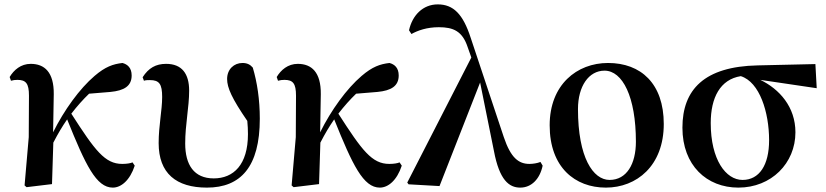

<svg xmlns="http://www.w3.org/2000/svg" viewBox="-20 -839 3764 875"><path d="M494 16C532 16 572 -17 594 -84L584 -99C575 -95 558 -92 537 -92C458 -92 413 -153 305 -321C332 -356 359 -386 386 -412L483 -420C546 -426 580 -447 580 -495C580 -530 561 -546 538 -552C495 -547 460 -535 411 -493C343 -435 272 -337 222 -236L225 -410C226 -510 183 -548 120 -548C75 -548 43 -520 24 -488L30 -471C40 -474 49 -475 59 -475C98 -475 112 -459 112 -403L111 -214L92 6L101 14L217 0L223 -189C246 -233 262 -260 286 -295C370 -86 419 16 494 16Z M923 16C1077 16 1164 -79 1164 -298C1164 -385 1152 -464 1132 -531C1120 -545 1106 -552 1085 -552C1047 -552 1015 -524 1015 -479C1015 -439 1037 -390 1107 -288C1109 -267 1110 -247 1110 -228C1110 -88 1044 -26 954 -26C864 -26 824 -88 824 -185C824 -272 842 -350 842 -426C842 -503 809 -548 737 -548C690 -548 657 -529 630 -487L636 -471C644 -474 653 -474 663 -474C706 -474 719 -456 719 -397C719 -336 703 -267 703 -187C703 -49 783 16 923 16Z M1711 16C1749 16 1789 -17 1811 -84L1801 -99C1792 -95 1775 -92 1754 -92C1675 -92 1630 -153 1522 -321C1549 -356 1576 -386 1603 -412L1700 -420C1763 -426 1797 -447 1797 -495C1797 -530 1778 -546 1755 -552C1712 -547 1677 -535 1628 -493C1560 -435 1489 -337 1439 -236L1442 -410C1443 -510 1400 -548 1337 -548C1292 -548 1260 -520 1241 -488L1247 -471C1257 -474 1266 -475 1276 -475C1315 -475 1329 -459 1329 -403L1328 -214L1309 6L1318 14L1434 0L1440 -189C1463 -233 1479 -260 1503 -295C1587 -86 1636 16 1711 16Z M2351 16C2401 16 2440 -22 2453 -84L2443 -101C2429 -95 2408 -92 2393 -92C2344 -92 2308 -119 2276 -214L2125 -667C2090 -775 2046 -819 1975 -819C1907 -819 1859 -769 1844 -701L1855 -684C1884 -700 1925 -715 1980 -715C2046 -715 2087 -697 2111 -625L2128 -577L1836 -7L1842 1L1983 9L2168 -463L2231 -151C2256 -18 2300 16 2351 16Z M2741 16C2881 16 3005 -83 3005 -274C3005 -458 2901 -552 2751 -552C2609 -552 2485 -453 2485 -268C2485 -76 2601 16 2741 16ZM2758 -19C2683 -19 2614 -121 2614 -342C2614 -446 2663 -517 2735 -517C2817 -517 2878 -398 2878 -193C2878 -92 2836 -19 2758 -19Z M3345 16C3495 16 3605 -95 3605 -236C3605 -352 3532 -433 3445 -475L3702 -437L3696 -547L3433 -541C3190 -536 3090 -431 3090 -257C3090 -85 3201 16 3345 16ZM3356 -492C3442 -465 3485 -327 3485 -200C3485 -86 3440 -19 3364 -19C3288 -19 3219 -111 3219 -278C3219 -394 3262 -477 3356 -492Z"/></svg>

Font: Noto Serif KR
Style: Bold
Weight: 700
Designer: Ryoko NISHIZUKA 西塚涼子 (kana & ideographs); Frank Grießhammer (Latin, Greek & Cyrillic); Wenlong ZHANG 张文龙 (bopomofo); San
Foundry: Adobe
Version: Version 2.001;hotconv 1.1.0;makeotfexe 2.6.0